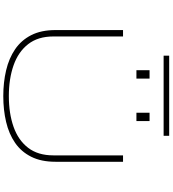

<svg xmlns="http://www.w3.org/2000/svg" viewBox="38 -1052 1025 1140"><g transform="rotate(90 550.0 -481.5)"><path d="M550 11Q468.5 11 397.2 -5.8Q326 -22.5 272.2 -59Q218.5 -95.5 188.2 -154.8Q158 -214 158 -299V-700H196V-286Q196 -195 241.8 -136.5Q287.5 -78 367.5 -50Q447.5 -22 550 -22Q653 -22 732.5 -50Q812 -78 857 -136.5Q902 -195 902 -286V-700H940V-299Q940 -214 910.2 -154.8Q880.5 -95.5 827.5 -59Q774.5 -22.5 703.5 -5.8Q632.5 11 550 11ZM396.5 -857.5H446V-779.5H396.5ZM649 -857.5H698.5V-779.5H649ZM310 -941V-974H786V-941Z"/></g></svg>

Font: Trispace Expanded Thin
Style: Regular
Weight: 100
Width: 7
Designer: Tyler Finck
Foundry: Etcetera Type Company
Version: Version 1.210; ttfautohint (v1.8.3)